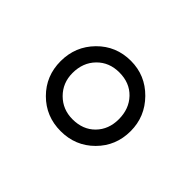

<svg xmlns="http://www.w3.org/2000/svg" viewBox="-64 -943 469 469"><g transform="rotate(45 170.0 -708.5)"><path d="M170 -830Q220 -830 255.5 -794Q291 -758 291 -708Q291 -657 256 -622Q221 -587 170 -587Q119 -587 84 -622Q49 -657 49 -708Q49 -759 84 -794.5Q119 -830 170 -830ZM90 -708Q90 -674 113 -651Q136 -628 170 -628Q206 -628 228 -650.5Q250 -673 250 -708Q250 -744 228 -767Q206 -790 170 -790Q135 -790 112.5 -767Q90 -744 90 -708Z"/></g></svg>

Font: Libre Caslon Text
Style: Regular
Weight: 400
Designer: Pablo Impallari, Rodrigo Fuenzalida
Foundry: Pablo Impallari, Rodrigo Fuenzalida
Version: Version 1.002